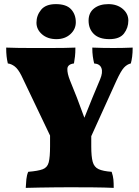

<svg xmlns="http://www.w3.org/2000/svg" viewBox="-20 -909 674 932"><path d="M423 -261V-198Q423 -149 430 -123.5Q437 -98 458.5 -88Q480 -78 522 -75Q529 -54 530.5 -37.5Q532 -21 532 3Q489 1 431.5 0.5Q374 0 318 0Q281 0 243.5 0.5Q206 1 171 1.5Q136 2 105 3Q106 -19 108 -39Q110 -59 117 -75Q165 -79 187.5 -87.5Q210 -96 216.5 -121Q223 -146 223 -199V-261ZM365 -120 286 -119 84 -542Q68 -574 51.5 -586.5Q35 -599 18 -601Q14 -618 12 -635.5Q10 -653 10 -678Q34 -677 66 -676.5Q98 -676 128.5 -676Q159 -676 178 -676Q197 -676 229 -676Q261 -676 293.5 -676.5Q326 -677 346 -678Q346 -652 344 -635Q342 -618 339 -601Q308 -597 307 -575Q306 -553 320 -518Q334 -485 353.5 -434.5Q373 -384 392 -331H387Q409 -387 429 -435.5Q449 -484 466 -524Q480 -557 472.5 -578Q465 -599 437 -601Q433 -618 430.5 -635.5Q428 -653 428 -678Q455 -677 478 -676.5Q501 -676 531 -676Q554 -676 577 -676.5Q600 -677 624 -678Q624 -653 621.5 -634Q619 -615 615 -601Q597 -597 582 -581Q567 -565 545 -517ZM511 -719Q461 -719 435.5 -744Q410 -769 410 -809Q410 -847 436.5 -868Q463 -889 506 -889Q548 -889 575.5 -866Q603 -843 603 -809Q603 -774 582 -746.5Q561 -719 511 -719ZM254 -719Q211 -719 184 -742.5Q157 -766 157 -799Q157 -834 179.5 -861.5Q202 -889 251 -889Q302 -889 325 -864Q348 -839 348 -801Q348 -767 321.5 -743Q295 -719 254 -719Z"/></svg>

Font: Vollkorn Black
Style: Regular
Weight: 900
Designer: Friedrich Althausen
Foundry: Friedrich Althausen
Version: Version 5.000